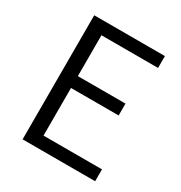

<svg xmlns="http://www.w3.org/2000/svg" viewBox="-171 -856 926 981"><g transform="rotate(30 292.0 -366.0)"><path d="M102 0H530V-70H185V-351H466V-421H185V-662H519V-732H102Z"/></g></svg>

Font: ChiuKong Gothic MN Normal
Style: Regular
Weight: 350
Designer: Ryoko NISHIZUKA 西塚涼子 (kana, bopomofo & ideographs); Paul D. Hunt (Latin, Greek & Cyrillic); Sandoll Communications 산돌커뮤니
Foundry: Adobe
Version: Version 1.300